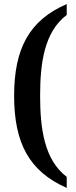

<svg xmlns="http://www.w3.org/2000/svg" viewBox="-20 -785 373 938"><path d="M306 133V79C196 -4 176 -158 176 -317C176 -476 196 -629 306 -712V-765C122 -686 49 -546 49 -317C49 -87 122 52 306 133Z"/></svg>

Font: Noto Serif Condensed Semi
Style: Regular
Weight: 600
Width: 3
Designer: Monotype Design Team
Foundry: Monotype Imaging Inc.
Version: Version 1.002